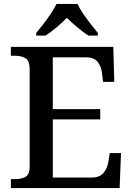

<svg xmlns="http://www.w3.org/2000/svg" viewBox="-20 -951 671 971"><path d="M35 0V-45H56Q86 -45 108 -56Q130 -67 130 -110V-599Q130 -645 108.5 -657Q87 -669 56 -669H35V-714H553L558 -537H501L496 -581Q492 -615 474 -638Q456 -661 415 -661H247V-399H487V-347H247V-53H442Q484 -53 503.5 -76.5Q523 -100 528 -133L535 -177H592L585 0ZM163 -784Q179 -803 199 -829Q219 -855 237 -882Q255 -909 266 -931H372Q382 -909 400.5 -882Q419 -855 439 -829Q459 -803 475 -784V-771H427Q401 -788 371 -813Q341 -838 318 -861Q296 -838 266.5 -813Q237 -788 210 -771H163Z"/></svg>

Font: Noto Serif NP Hmong Medium
Style: Regular
Weight: 500
Designer: Dalton Maag Ltd
Foundry: Dalton Maag Ltd
Version: Version 1.001; ttfautohint (v1.8.4.7-5d5b)